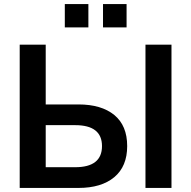

<svg xmlns="http://www.w3.org/2000/svg" viewBox="-20 -925 941 945"><path d="M77 0V-705H205V-411H366Q479 -411 542.5 -359Q606 -307 606 -206Q606 -106 542.5 -53Q479 0 366 0ZM696 0V-705H824V0ZM205 -102H350Q482 -102 482 -206Q482 -309 350 -309H205ZM487 -790V-905H603V-790ZM299 -790V-905H415V-790Z"/></svg>

Font: Nunito Sans
Style: Bold
Weight: 700
Designer: Vernon Adams
Foundry: Vernon Adams
Version: Version 3.101; ttfautohint (v1.8.4.7-5d5b);gftools[0.9.27]